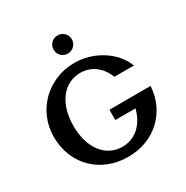

<svg xmlns="http://www.w3.org/2000/svg" viewBox="-212 -1130 1285 1325"><g transform="rotate(-30 430.5 -467.0)"><path d="M433.3 17.8Q350.2 17.8 280.9 -9.9Q211.6 -37.6 160.9 -87.9Q110.2 -138.3 82.4 -206.7Q54.7 -275.2 54.7 -356.7Q54.7 -435.4 83.4 -503.3Q112.1 -571.2 163.5 -622.1Q214.9 -672.9 283.6 -701.5Q352.3 -730.1 432.3 -730.1Q489.3 -730.1 543.5 -714.1Q597.7 -698.1 644.4 -668.5Q691.2 -639 726.2 -598.6Q761.2 -558.1 779.9 -508.8H624.3Q606.1 -554.7 578 -585.9Q549.9 -617.2 513.4 -633.6Q476.9 -649.9 432.6 -650.2Q382.6 -649.9 341.6 -628.8Q300.6 -607.7 271 -568.6Q241.5 -529.5 225.7 -475.4Q209.9 -421.4 209.9 -355.1Q209.9 -289.3 225.7 -235.7Q241.5 -182 270.9 -143.3Q300.3 -104.6 341.2 -83.6Q382.1 -62.6 432.3 -62.2Q479.7 -62.6 519 -81.5Q558.3 -100.4 587.2 -135.4Q616.2 -170.3 633.2 -219.4Q650.2 -268.5 653.2 -329.3H808.9Q804.2 -253 774.4 -189.3Q744.6 -125.6 694.4 -79.2Q644.3 -32.8 577.8 -7.5Q511.4 17.8 433.3 17.8ZM480.6 -247.3V-329.1H744.8V-247.3ZM426.9 -807.8Q396.6 -807.8 375.5 -829Q354.4 -850.2 354.4 -880.4Q354.4 -910.7 375.5 -931.5Q396.6 -952.3 427 -952.3Q457.4 -952.3 478.5 -931.5Q499.6 -910.7 499.6 -880.4Q499.6 -850.2 478.4 -829Q457.2 -807.8 426.9 -807.8Z"/></g></svg>

Font: Russolo 10pt ExtraLight
Style: Regular
Weight: 200
Designer: Micah Stupak-Hahn
Version: Version 1.000